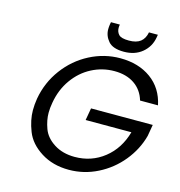

<svg xmlns="http://www.w3.org/2000/svg" viewBox="-127 -1008 1056 1127"><g transform="rotate(15 400.5 -444.5)"><path d="M690 -877Q680 -820 636 -783.5Q592 -747 525 -747Q458 -747 430.5 -779Q403 -811 403 -851Q403 -864 405 -878L408 -895H462Q460 -884 460 -875Q460 -851 475 -834.5Q490 -818 537 -818Q583 -818 607.5 -837.5Q632 -857 639 -895H693ZM692 -495Q674 -556 625 -589.5Q576 -623 503 -623Q430 -623 365.5 -589.5Q301 -556 256.5 -493.5Q212 -431 198 -349Q192 -316 192 -287Q192 -242 210 -192.5Q228 -143 280.5 -109.5Q333 -76 406 -76Q508 -76 585 -137Q662 -198 691 -302H413L426 -376H801L789 -306Q766 -220 707.5 -148.5Q649 -77 566.5 -35.5Q484 6 392 6Q295 6 223 -39.5Q151 -85 125 -151.5Q99 -218 99 -278Q99 -312 105 -349Q123 -451 183.5 -532.5Q244 -614 332 -659.5Q420 -705 517 -705Q628 -705 704 -650Q780 -595 801 -495Z"/></g></svg>

Font: Fz Poppins
Style: Italic
Weight: 400
Italic angle: -10°
Designer: Ninad Kale (Devanagari), Jonny Pinhorn (Latin)
Foundry: Indian Type Foundry
Version: Vit hóa bi Vntype.Com & FontZin.Com